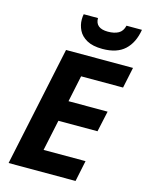

<svg xmlns="http://www.w3.org/2000/svg" viewBox="-136 -1022 848 1105"><g transform="rotate(15 288.0 -469.5)"><path d="M26 0 177 -714H576L550 -590H300L267 -433H500L473 -309H240L201 -125H451L425 0ZM377 -774Q319 -774 284 -793.5Q249 -813 234 -843.5Q219 -874 219 -907Q219 -926 222 -939H307Q307 -878 382 -878Q420 -878 444.5 -891.5Q469 -905 477 -939H569Q556 -860 509.5 -817Q463 -774 377 -774Z"/></g></svg>

Font: Noto IKEA Latin
Style: Bold Italic
Weight: 700
Italic angle: -12°
Designer: Monotype Design Team
Foundry: Monotype Imaging Inc.
Version: Version 1.0